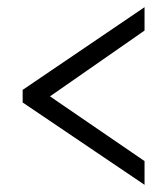

<svg xmlns="http://www.w3.org/2000/svg" viewBox="-20 -625 465 534"><path d="M382 -111 43 -340V-375L382 -605V-540L119 -357L382 -177Z"/></svg>

Font: Noto Serif ExtraCondensed
Style: Regular
Weight: 400
Width: 2
Designer: Monotype Design Team
Foundry: Monotype Imaging Inc.
Version: Version 2.013